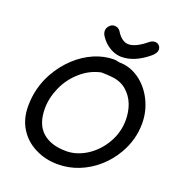

<svg xmlns="http://www.w3.org/2000/svg" viewBox="-160 -1043 1097 1183"><g transform="rotate(20 388.5 -451.0)"><path d="M350 10Q422 10 488 -16.5Q554 -43 608 -90.5Q662 -138 699 -202Q754 -297 754 -403Q754 -484 718.5 -555Q683 -626 623 -668Q563 -710 494 -710Q490 -710 479 -713Q467 -716 458 -716Q392 -716 328 -688.5Q264 -661 209 -610Q154 -559 115 -490Q57 -386 57 -265Q57 -181 96 -119Q135 -57 202 -24Q268 10 350 10ZM371 -84Q271 -84 215 -134Q159 -184 159 -286Q159 -356 190 -426Q221 -496 279 -547Q336 -598 410 -614Q443 -614 483 -610Q539 -604 577 -571.5Q615 -539 634 -491Q652 -443 652 -390Q652 -309 611.5 -238.5Q571 -168 506 -126Q440 -84 371 -84ZM493 -746Q578 -746 666 -819Q695 -843 695 -866Q695 -882 684 -893Q673 -904 657 -904Q639 -904 622 -890Q554 -834 507 -834Q463 -834 428 -891Q415 -912 388 -912Q370 -912 356 -896.5Q342 -881 342 -863Q342 -846 353 -829Q379 -790 416.5 -768Q454 -746 493 -746Z"/></g></svg>

Font: Balsamiq Sans
Style: Italic
Weight: 400
Italic angle: -12°
Designer: Michael Angeles
Foundry: Balsamiq SRL
Version: Version 1.020; ttfautohint (v1.8.4.7-5d5b);gftools[0.9.26]